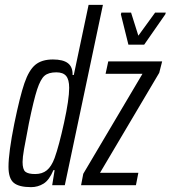

<svg xmlns="http://www.w3.org/2000/svg" viewBox="-20 -763 703 791"><path d="M15 -76Q15 -134 39 -254Q62 -366 80.5 -420Q99 -474 125.5 -496Q152 -518 198 -518Q240 -518 260 -502.5Q280 -487 279 -454H284L345 -743H404L247 0H195L205 -62H200Q183 -21 159.5 -6.5Q136 8 108 8Q58 8 36.5 -10Q15 -28 15 -76ZM205 -112Q223 -162 244 -258Q265 -354 265 -401Q265 -435 252.5 -450Q240 -465 212 -465Q180 -465 163.5 -451Q147 -437 133 -394.5Q119 -352 99 -255L94 -228Q85 -183 79 -148.5Q73 -114 73 -96Q73 -65 84.5 -55.5Q96 -46 125 -46Q154 -46 173 -61.5Q192 -77 205 -112ZM314 0 323 -47 567 -459H415L426 -510H648L636 -463L392 -51H550L540 0ZM509 -579 478 -704 480 -711H520L550 -616L619 -711H663L661 -704L574 -579Z"/></svg>

Font: Saira Ultra Condensed
Style: Italic
Weight: 400
Width: 1
Italic angle: -12°
Designer: Hector Gatti with collaboration of the Omnibus-Type team
Foundry: Omnibus-Type
Version: Version 1.001; ttfautohint (v1.8)